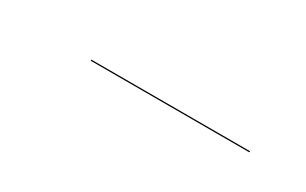

<svg xmlns="http://www.w3.org/2000/svg" viewBox="4 -623 471 296"><g transform="rotate(30 240.0 -475.0)"><path d="M129.5 -476V-474H412V-476Z"/></g></svg>

Font: Bodoni* 96pt Fatface
Style: Italic
Weight: 900
Italic angle: -13°
Version: Version 2.3